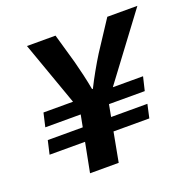

<svg xmlns="http://www.w3.org/2000/svg" viewBox="-115 -751 863 865"><g transform="rotate(-20 316.0 -318.0)"><path d="M173.3 0 228.1 -282.3 102.3 -635.9H239.2L279.6 -494.5Q288.3 -461.5 296.8 -425.1Q305.2 -388.7 311.7 -353.2H315.5Q331.6 -385.9 353.1 -424Q374.5 -462.1 394.8 -494.5L487.5 -635.9H631.7L362.2 -275.4L310.7 0ZM30.6 -140.9 45.5 -205.7H523.1L508.8 -140.9ZM54.7 -263.5 69.8 -329.1H547.2L531.5 -263.5Z"/></g></svg>

Font: SourceCodeVF
Style: Italic
Weight: 200
Italic angle: -11°
Monospace: yes
Designer: Paul D. Hunt, Teo Tuominen
Foundry: Adobe
Version: Version 1.026;hotconv 1.1.0;makeotfexe 2.6.0